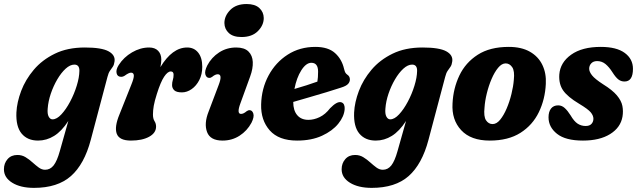

<svg xmlns="http://www.w3.org/2000/svg" viewBox="-66 -689 3166 954"><path d="M385 6Q353 127 286.5 185.8Q220 244.5 103 244.5Q36 244.5 -5.2 219Q-46.5 193.5 -46.5 152Q-46.5 122.5 -28.5 101.8Q-10.5 81 20.5 81Q43 81 61 92Q79 103 95 117.5Q111 132 126.2 143.2Q141.5 154.5 158 154.5Q183.5 154.5 200.5 132.8Q217.5 111 231 62.5L273.5 -88Q240.5 -37 203 -13.8Q165.5 9.5 123 9.5Q70.5 9.5 41.5 -25.2Q12.5 -60 15.5 -130Q18 -181 39.2 -237.2Q60.5 -293.5 102 -342.5Q143.5 -391.5 206.5 -422.2Q269.5 -453 355.5 -453Q439 -453 473.5 -434Q508 -415 503 -383Q501 -367 494.5 -357.5Q488 -348 480.5 -337.5Q473 -327 468 -307ZM171 -150Q168.5 -123.5 175.8 -109.8Q183 -96 195 -96Q216 -96 239 -120.8Q262 -145.5 282.2 -183.5Q302.5 -221.5 315.2 -262.8Q328 -304 328.5 -337Q329 -368 303.5 -368Q282.5 -368 260.2 -347.8Q238 -327.5 218.8 -294.8Q199.5 -262 186.5 -223.8Q173.5 -185.5 171 -150Z M534 -307.5Q517 -308 513.2 -325.8Q509.5 -343.5 524 -366Q548.5 -404.5 590 -428.8Q631.5 -453 675 -453Q704 -453 719.8 -436.5Q735.5 -420 735.5 -393Q735.5 -377.5 731 -355.5Q790 -453 864 -453Q898.5 -453 918.8 -427.5Q939 -402 939 -357Q939 -320 924.2 -291.2Q909.5 -262.5 886.2 -246.2Q863 -230 838 -230Q810.5 -230 799.8 -240.5Q789 -251 789 -266Q789 -280 792.8 -291.8Q796.5 -303.5 796.5 -318Q796.5 -334 782.5 -334Q767 -334 749.5 -307.8Q732 -281.5 713.5 -222.5Q702 -186.5 698 -163.5Q694 -140.5 694 -120Q694 -99 701.8 -87Q709.5 -75 709.5 -60Q709.5 -28.5 675 -9.5Q640.5 9.5 584.5 9.5Q527 9.5 514.2 -24.2Q501.5 -58 528 -121.5L586 -267Q600 -301 599 -314.5Q598 -328 585 -328Q574 -328 553 -312.5Q543 -306.5 534 -307.5Z M1134 -505Q1092.5 -505 1071 -524.8Q1049.5 -544.5 1049 -574.5Q1049 -610 1078 -639.5Q1107 -669 1159.5 -669Q1201 -669 1222.5 -649.2Q1244 -629.5 1244.5 -599.5Q1244.5 -563.5 1215.2 -534.2Q1186 -505 1134 -505ZM1128.5 -175.5Q1109 -123 1131.5 -123Q1144 -123 1159 -136Q1167 -142 1175 -141.5Q1187.5 -141 1192.8 -124.5Q1198 -108 1183.5 -79Q1162 -39 1124.5 -14.8Q1087 9.5 1040 9.5Q978.5 9.5 962.8 -33Q947 -75.5 970.5 -134.5L1021 -268Q1041 -320 1016 -320Q1003.5 -320 988 -307Q980 -301 972.5 -302Q959.5 -302.5 954.5 -318.8Q949.5 -335 964 -364Q985 -404 1022.8 -428.5Q1060.5 -453 1107.5 -453Q1148.5 -453 1168.5 -433.2Q1188.5 -413.5 1190 -381Q1191.5 -348.5 1177 -309Z M1646.5 -146.5Q1644 -110.5 1615 -74.5Q1586 -38.5 1533.8 -14.5Q1481.5 9.5 1410 9.5Q1319 9.5 1274.2 -41.2Q1229.5 -92 1231.5 -170Q1233.5 -249 1268.5 -314Q1303.5 -379 1363.5 -417.5Q1423.5 -456 1501 -456Q1564.5 -456 1598.5 -425.5Q1632.5 -395 1643.5 -347Q1647 -333 1650.2 -327.8Q1653.5 -322.5 1659 -318.5Q1672 -310 1672.5 -295.5Q1673 -282.5 1663.5 -272Q1654 -261.5 1628 -253.5Q1598 -243.5 1556.5 -231Q1515 -218.5 1471.2 -205.8Q1427.5 -193 1391 -182.5Q1391 -140 1410.8 -116.8Q1430.5 -93.5 1466.5 -93.5Q1494 -93.5 1522.5 -107.2Q1551 -121 1574 -151Q1608.5 -186.5 1629 -181Q1639.5 -178 1643.5 -168.5Q1647.5 -159 1646.5 -146.5ZM1481 -377Q1455 -377 1431.2 -339.8Q1407.5 -302.5 1397 -247Q1426.5 -255.5 1457 -265.2Q1487.5 -275 1511 -283.5Q1514.5 -303.5 1514.5 -333Q1514.5 -377 1481 -377Z M2063 6Q2031 127 1964.5 185.8Q1898 244.5 1781 244.5Q1714 244.5 1672.8 219Q1631.5 193.5 1631.5 152Q1631.5 122.5 1649.5 101.8Q1667.5 81 1698.5 81Q1721 81 1739 92Q1757 103 1773 117.5Q1789 132 1804.2 143.2Q1819.5 154.5 1836 154.5Q1861.5 154.5 1878.5 132.8Q1895.5 111 1909 62.5L1951.5 -88Q1918.5 -37 1881 -13.8Q1843.5 9.5 1801 9.5Q1748.5 9.5 1719.5 -25.2Q1690.5 -60 1693.5 -130Q1696 -181 1717.2 -237.2Q1738.5 -293.5 1780 -342.5Q1821.5 -391.5 1884.5 -422.2Q1947.5 -453 2033.5 -453Q2117 -453 2151.5 -434Q2186 -415 2181 -383Q2179 -367 2172.5 -357.5Q2166 -348 2158.5 -337.5Q2151 -327 2146 -307ZM1849 -150Q1846.5 -123.5 1853.8 -109.8Q1861 -96 1873 -96Q1894 -96 1917 -120.8Q1940 -145.5 1960.2 -183.5Q1980.5 -221.5 1993.2 -262.8Q2006 -304 2006.5 -337Q2007 -368 1981.5 -368Q1960.5 -368 1938.2 -347.8Q1916 -327.5 1896.8 -294.8Q1877.5 -262 1864.5 -223.8Q1851.5 -185.5 1849 -150Z M2462 -456Q2525 -456 2567 -432Q2609 -408 2629 -366.2Q2649 -324.5 2646 -272Q2642.5 -196 2611.5 -131.8Q2580.5 -67.5 2520 -29Q2459.5 9.5 2367.5 9.5Q2273.5 9.5 2225.5 -42.2Q2177.5 -94 2182.5 -175Q2186 -249.5 2216.5 -313.8Q2247 -378 2307.8 -417Q2368.5 -456 2462 -456ZM2381.5 -72.5Q2401.5 -72.5 2419.2 -94.2Q2437 -116 2451.5 -150Q2466 -184 2475.2 -221.8Q2484.5 -259.5 2487 -291.5Q2492 -336.5 2479 -355.2Q2466 -374 2446.5 -374Q2427 -374 2409 -352.2Q2391 -330.5 2376.5 -296.5Q2362 -262.5 2352.8 -224.8Q2343.5 -187 2341.5 -155Q2336.5 -110 2349 -91.2Q2361.5 -72.5 2381.5 -72.5Z M2844 -63Q2863.5 -63 2873 -73.5Q2882.5 -84 2882.5 -99Q2882.5 -114.5 2869.5 -130.5Q2856.5 -146.5 2811.5 -173.5Q2754.5 -207.5 2732.2 -239.5Q2710 -271.5 2713 -318.5Q2717.5 -378.5 2771.8 -417.2Q2826 -456 2919 -456Q2997.5 -456 3038.2 -426Q3079 -396 3079 -347Q3079 -284 3037 -284Q3020 -284 3006.8 -294Q2993.5 -304 2977 -330Q2960.5 -356 2942.5 -370.8Q2924.5 -385.5 2901 -385.5Q2882.5 -385.5 2872 -374.5Q2861.5 -363.5 2861.5 -347.5Q2861.5 -332.5 2875.8 -314.5Q2890 -296.5 2931 -270Q2977 -241.5 2999.2 -215Q3021.5 -188.5 3026.5 -162.5Q3031.5 -136.5 3027 -109.5Q3017.5 -55 2965.5 -22.8Q2913.5 9.5 2830.5 9.5Q2744 9.5 2701.8 -24Q2659.5 -57.5 2659.5 -106Q2659.5 -134 2672 -149.8Q2684.5 -165.5 2707.5 -165.5Q2725.5 -165.5 2740 -152.2Q2754.5 -139 2769 -116Q2786.5 -86 2804.2 -74.5Q2822 -63 2844 -63Z"/></svg>

Font: Fraunces 144pt S100
Style: Bold Italic
Weight: 700
Italic angle: -16°
Version: Version 1.000; ttfautohint (v1.8.3)